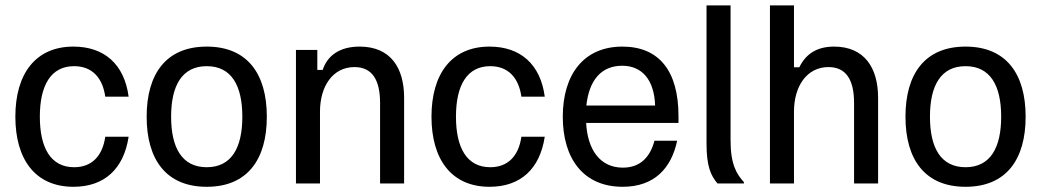

<svg xmlns="http://www.w3.org/2000/svg" viewBox="-20 -687 3898 719"><path d="M255 12.5C370.8 12.5 443.3 -54.2 461.7 -175H374.2C364.2 -104.2 325 -60.8 257.5 -60.8C170 -60.8 129.2 -133.3 129.2 -250C129.2 -366.7 170 -439.2 257.5 -439.2C325 -439.2 364.2 -395.8 374.2 -325H461.7C445.8 -445 371.7 -512.5 255 -512.5C112.5 -512.5 37.5 -410 37.5 -250C37.5 -91.7 110.8 12.5 255 12.5Z M754.2 12.5C906.7 12.5 979.2 -90 979.2 -250C979.2 -410 906.7 -512.5 754.2 -512.5C601.7 -512.5 529.2 -410 529.2 -250C529.2 -90 601.7 12.5 754.2 12.5ZM754.2 -60.8C661.7 -60.8 620.8 -133.3 620.8 -250C620.8 -366.7 661.7 -439.2 754.2 -439.2C846.7 -439.2 887.5 -366.7 887.5 -250C887.5 -133.3 846.7 -60.8 754.2 -60.8Z M1178.3 0V-269.2C1178.3 -363.3 1225.8 -435.8 1307.5 -435.8C1373.3 -435.8 1403.3 -388.3 1403.3 -301.7V0H1493.3V-320.8C1493.3 -432.5 1443.3 -512.5 1326.7 -512.5C1254.2 -512.5 1206.7 -480.8 1188.3 -425H1168.3V-500H1088.3V0Z M1813.3 12.5C1929.2 12.5 2001.7 -54.2 2020 -175H1932.5C1922.5 -104.2 1883.3 -60.8 1815.8 -60.8C1728.3 -60.8 1687.5 -133.3 1687.5 -250C1687.5 -366.7 1728.3 -439.2 1815.8 -439.2C1883.3 -439.2 1922.5 -395.8 1932.5 -325H2020C2004.2 -445 1930 -512.5 1813.3 -512.5C1670.8 -512.5 1595.8 -410 1595.8 -250C1595.8 -91.7 1669.2 12.5 1813.3 12.5Z M2311.7 12.5C2431.7 12.5 2494.2 -58.3 2515.8 -160H2430.8C2414.2 -96.7 2375.8 -59.2 2312.5 -59.2C2225 -59.2 2180 -129.2 2175 -226.7H2520.8V-252.5C2520.8 -421.7 2447.5 -512.5 2310.8 -512.5C2164.2 -512.5 2087.5 -405.8 2087.5 -250C2087.5 -92.5 2165 12.5 2311.7 12.5ZM2175.8 -291.7C2185.8 -385.8 2230.8 -440.8 2310 -440.8C2384.2 -440.8 2430 -388.3 2433.3 -291.7Z M2765.8 0V-5C2738.3 -35 2715.8 -71.7 2715.8 -160.8V-666.7H2625.8V-149.2C2625.8 -64.2 2641.7 -30 2666.7 0Z M2953.3 0V-269.2C2953.3 -363.3 3000.8 -435.8 3082.5 -435.8C3148.3 -435.8 3178.3 -388.3 3178.3 -301.7V0H3268.3V-320.8C3268.3 -432.5 3217.5 -512.5 3103.3 -512.5C3039.2 -512.5 2997.5 -485 2973.3 -435H2953.3V-666.7H2863.3V0Z M3595.8 12.5C3748.3 12.5 3820.8 -90 3820.8 -250C3820.8 -410 3748.3 -512.5 3595.8 -512.5C3443.3 -512.5 3370.8 -410 3370.8 -250C3370.8 -90 3443.3 12.5 3595.8 12.5ZM3595.8 -60.8C3503.3 -60.8 3462.5 -133.3 3462.5 -250C3462.5 -366.7 3503.3 -439.2 3595.8 -439.2C3688.3 -439.2 3729.2 -366.7 3729.2 -250C3729.2 -133.3 3688.3 -60.8 3595.8 -60.8Z"/></svg>

Font: Familjen Grotesk
Style: Regular
Weight: 400
Designer: Anders Wikstroem, Jonas Baeckman, Matilda Gysing, Kristian Moeller
Foundry: Familjen STHLM AB
Version: Version 2.000